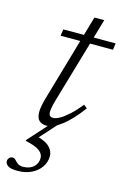

<svg xmlns="http://www.w3.org/2000/svg" viewBox="-143 -605 600 916"><g transform="rotate(15 157.0 -147.0)"><path d="M72 -422 77 -454.5H335L331 -422ZM129 -119Q125 -105.5 122.2 -94Q119.5 -82.5 118.2 -74Q117 -65.5 117 -59Q117 -45 122.5 -39.5Q128 -34 138 -34Q152 -34 171.5 -45Q191 -56 215 -78Q239 -100 266 -133L282.5 -119.5Q258 -86 235 -61.8Q212 -37.5 191.5 -21.8Q171 -6 152.5 2Q134 10 117 10Q94.5 10 81 -2.5Q67.5 -15 67.5 -45Q67.5 -58 70.8 -75.8Q74 -93.5 81 -117.5L205.5 -547.5H254ZM40 254Q6 254 -7.5 244.8Q-21 235.5 -21 222.5Q-21 212.5 -14.5 205.5Q-8 198.5 2.5 198.5Q11 198.5 17.5 206Q24 213.5 33.5 221Q43 228.5 60 228.5Q92.5 228.5 111.8 211Q131 193.5 131 166.5Q131 146.5 111 131.2Q91 116 41 105.5L42.5 100.5L149.5 -18.5H179L81 90.5L82 69Q132 81.5 151.8 102Q171.5 122.5 171.5 146Q171.5 176 154.8 200.5Q138 225 108.5 239.5Q79 254 40 254Z"/></g></svg>

Font: Newsreader Light
Style: Italic
Weight: 300
Italic angle: -17°
Designer: Hugues Gentile
Foundry: Production Type
Version: Version 1.003